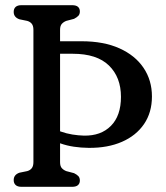

<svg xmlns="http://www.w3.org/2000/svg" viewBox="-20 -720 640 740"><path d="M169.6 -512.8V-561H294.2Q379.5 -561 440.2 -533.8Q500.8 -506.6 533.2 -458.6Q565.6 -410.6 565.6 -348.2Q565.6 -286.5 535.1 -241.8Q504.6 -197.2 450 -173.4Q395.3 -149.5 322.1 -150.1Q292.1 -150.4 264.9 -154.5Q237.6 -158.5 212.7 -167.4Q187.7 -176.2 163.8 -190.4L171.3 -233.8Q191.2 -221.1 213.7 -213.2Q236.1 -205.2 259.2 -201.5Q282.2 -197.8 303.3 -197.3Q368.9 -195.9 407.6 -235Q446.2 -274 446.2 -346.7Q446.2 -422.4 399.8 -467.6Q353.4 -512.8 260.5 -512.8ZM211.5 -95.1Q211.5 -79.5 218.2 -72.1Q224.9 -64.6 235.4 -60.5L265.4 -52.6Q275.9 -47.5 281.9 -41.3Q287.8 -35 287.8 -24.1Q287.8 -12.9 280.5 -6.5Q273.2 0 258 0H62.6Q47.7 0 40.3 -6.9Q32.8 -13.7 32.8 -25.9Q32.8 -46.7 55.1 -54.4L84.8 -60.5Q96 -63.6 102.4 -71.7Q108.8 -79.7 108.8 -95.5V-604.9Q108.8 -620.5 102.4 -628.4Q96 -636.4 84.8 -639.5L55.1 -645.6Q32.8 -653.3 32.8 -674.1Q32.8 -686.6 40.3 -693.3Q47.7 -700 62.6 -700H258Q273.2 -700 280.5 -693.7Q287.8 -687.4 287.8 -675.9Q287.8 -665.2 281.9 -659Q275.9 -652.8 265.4 -647.4L235.4 -639.5Q224.9 -635.4 218.2 -627.9Q211.5 -620.5 211.5 -604.9Z"/></svg>

Font: Fraunces 144pt S100 Black
Style: Regular
Weight: 900
Version: Version 1.000